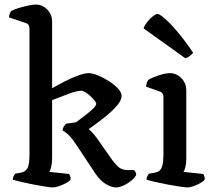

<svg xmlns="http://www.w3.org/2000/svg" viewBox="-20 -820 937 840"><path d="M211 0Q202 0 179 -3.5Q156 -7 127.5 -12.5Q99 -18 73.5 -24Q48 -30 36 -34Q36 -42 39.5 -49Q43 -56 46 -60L73 -65Q90 -68 99.5 -83Q109 -98 109 -145V-694Q109 -701 106 -708.5Q103 -716 93 -719L19 -744Q20 -754 23.5 -762Q27 -770 29 -772Q40 -778 60.5 -784.5Q81 -791 102.5 -795.5Q124 -800 137 -800Q166 -800 187 -778Q208 -756 208 -725V-434Q234 -449 264.5 -464.5Q295 -480 323 -490Q351 -500 368 -500Q385 -500 409 -490Q433 -480 456.5 -465Q480 -450 496 -433Q512 -416 512 -401Q512 -382 493 -359.5Q474 -337 448 -315.5Q422 -294 399 -277.5Q376 -261 368 -255Q373 -251 382.5 -241.5Q392 -232 405 -214L471 -120Q481 -107 496 -91.5Q511 -76 539 -76H566Q568 -75 572 -69Q576 -63 576 -55Q569 -41 552.5 -28Q536 -15 518.5 -7.5Q501 0 489 0Q467 0 442.5 -15Q418 -30 397 -61L317 -182Q298 -211 285.5 -224Q273 -237 266 -241.5Q259 -246 254 -249Q254 -258 259.5 -266.5Q265 -275 269 -279L313 -285Q319 -290 333 -300.5Q347 -311 363 -323.5Q379 -336 390 -347.5Q401 -359 401 -366Q401 -371 393.5 -380.5Q386 -390 375 -400Q364 -410 353.5 -416.5Q343 -423 336 -423Q317 -423 280 -409.5Q243 -396 208 -382V-127Q208 -106 204 -90Q200 -74 196 -68L282 -59Q285 -55 287 -49Q289 -43 289 -35Q284 -27 269 -19Q254 -11 238 -5.5Q222 0 211 0Z M800 0Q792 0 768 -3.5Q744 -7 714.5 -12.5Q685 -18 659 -24Q633 -30 621 -34Q621 -42 624.5 -49Q628 -56 631 -60L659 -65Q670 -67 678 -73.5Q686 -80 690.5 -96.5Q695 -113 695 -145V-394Q695 -402 692 -409Q689 -416 680 -419L619 -441Q620 -452 623.5 -460.5Q627 -469 631 -472Q648 -482 676.5 -491Q705 -500 723 -500Q752 -500 773.5 -478Q795 -456 795 -425V-125Q795 -105 791 -89.5Q787 -74 783 -68L869 -59Q871 -56 873.5 -50Q876 -44 876 -35Q871 -27 856.5 -19Q842 -11 826.5 -5.5Q811 0 800 0ZM791 -565 608 -696Q613 -710 624.5 -724.5Q636 -739 649 -749Q662 -759 669 -759Q678 -759 702 -738Q726 -717 758.5 -678.5Q791 -640 825 -589Q821 -584 811.5 -576Q802 -568 791 -565Z"/></svg>

Font: Texturina Medium 12pt Medium
Style: Regular
Weight: 500
Version: Version 1.002